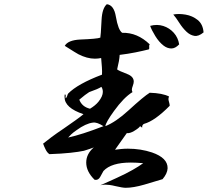

<svg xmlns="http://www.w3.org/2000/svg" viewBox="-20 -833 1040 913"><path d="M578 60Q563 60 529 52Q513 48 501 46.5Q489 45 481 45Q468 45 457 48Q478 39 497.5 30Q517 21 535 13Q579 -7 610.5 -25Q642 -43 661 -57Q628 -60 602 -60Q509 -60 472 -20L456 9Q447 25 430 22Q390 -17 390 -60Q390 -101 426 -132Q419 -129 407 -125Q395 -121 379 -116Q356 -111 315 -106.5Q274 -102 215 -100Q204 -107 196 -124Q193 -131 190 -137Q187 -143 185 -150Q201 -163 225 -181Q249 -199 282 -221Q315 -244 339 -261Q363 -278 377 -290Q287 -320 287 -371Q287 -374 287 -377Q287 -380 288 -384Q292 -384 292 -381Q293 -380 292 -374Q292 -368 292 -366Q297 -368 299.5 -377Q302 -386 304 -388Q349 -434 465 -478Q466 -494 464.5 -514Q463 -534 461 -557Q446 -554 431 -554Q394 -554 353 -575Q350 -577 333.5 -586.5Q317 -596 288 -615Q303 -642 361 -645Q441 -648 457 -654Q459 -660 463 -739Q466 -794 488 -813Q522 -809 531 -754Q542 -690 561 -677Q633 -679 692 -622Q688 -617 689.5 -609Q691 -601 687 -598Q659 -591 624.5 -584Q590 -577 549 -572Q548 -547 537 -503Q543 -497 585 -481Q616 -469 616 -445Q616 -437 611.5 -425Q607 -413 607 -407Q607 -401 610 -395Q569 -370 522 -305Q483 -251 481 -233Q531 -253 591 -308Q664 -375 692 -392Q753 -390 784 -374Q781 -368 781 -362Q781 -357 784 -347Q787 -337 787 -330Q716 -258 665 -244Q655 -240 656 -226L646 -233Q642 -225 619 -211Q598 -198 583 -200Q573 -187 559.5 -167Q546 -147 527 -121Q541 -123 556.5 -124.5Q572 -126 588 -126Q649 -126 703 -108Q778 -82 777 -33Q776 -8 753 19L666 45Q614 60 578 60ZM758 -616Q736 -633 718.5 -661.5Q701 -690 694 -710Q727 -719 756.5 -709.5Q786 -700 806.5 -677Q827 -654 832 -622Q813 -602 794 -602.5Q775 -603 758 -616ZM948 -679Q924 -659 904 -662.5Q884 -666 867 -682Q848 -700 832.5 -724.5Q817 -749 804 -764Q830 -769 862.5 -763.5Q895 -758 920 -738Q945 -718 948 -679ZM408 -316Q433 -331 448 -349Q469 -375 469 -396Q469 -410 462 -420Q447 -410 404 -395Q396 -390 384 -381Q372 -372 357 -359Q370 -325 408 -316ZM304 -179Q369 -193 472 -233Q441 -253 422 -250Q388 -246 344 -214Q328 -203 318.5 -194Q309 -185 304 -179Z"/></svg>

Font: Yuji Hentaigana Akebono
Style: Regular
Weight: 400
Designer: Kataoka Yuji
Foundry: Kinuta Font Factory
Version: Version 3.002